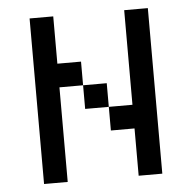

<svg xmlns="http://www.w3.org/2000/svg" viewBox="-47 -655 702 702"><g transform="rotate(-5 304.0 -304.0)"><path d="M347.2 -260.4H260.4V-347.2H347.2ZM260.4 -347.2H173.6V0H86.8V-607.6H173.6V-434H260.4ZM347.2 -260.4H434V-607.6H520.8V0H434V-173.6H347.2Z"/></g></svg>

Font: 8-bit Operator+ 8
Style: Regular
Weight: 400
Designer: GrandChaos9000
Version: Version 1.3.0 - August 1, 2014